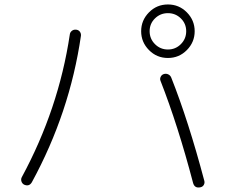

<svg xmlns="http://www.w3.org/2000/svg" viewBox="-20 -827 1040 861"><path d="M791 -744.5Q767 -768 733 -768Q699 -768 675 -744.5Q651 -721 651 -687Q651 -653 675 -629Q699 -605 733 -605Q767 -605 791 -629Q815 -653 815 -687Q815 -721 791 -744.5ZM818 -602.5Q783 -567 733 -567Q683 -567 648 -602.5Q613 -638 613 -687Q613 -736 648 -771.5Q683 -807 733 -807Q783 -807 818 -771.5Q853 -736 853 -687Q853 -638 818 -602.5ZM748 -479Q825 -285 896 -17Q899 -7 894 2Q889 11 878 13Q853 18 846 -6Q778 -265 700 -464Q696 -473 700.5 -482.5Q705 -492 715 -495Q725 -498 734.5 -493.5Q744 -489 748 -479ZM88 1Q79 -4 76 -14Q73 -24 78 -33Q243 -338 293 -672Q294 -682 302 -688.5Q310 -695 321 -694Q332 -693 338 -685Q344 -677 343 -667Q293 -322 123 -10Q111 11 88 1Z"/></svg>

Font: Rounded Mplus 1c Light
Style: Regular
Weight: 300
Version: Version 1.059.20150529